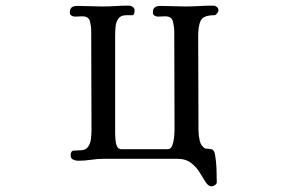

<svg xmlns="http://www.w3.org/2000/svg" viewBox="-20 -565 1040 682"><path d="M756 -528Q756 -524 751 -517.5Q746 -511 742 -511Q702 -511 693 -492Q684 -473 684 -438Q684 -353 684.5 -269Q685 -185 685 -101Q685 -85 689.5 -65Q694 -45 710 -37Q724 -37 732.5 -34.5Q741 -32 744 -15Q748 9 749 33.5Q750 58 750 82Q750 88 743.5 92.5Q737 97 732 97Q720 97 710.5 82Q701 67 689.5 48Q678 29 659 14Q640 -1 609 -1H351Q327 -1 304 2.5Q281 6 258 6Q249 6 240 2Q231 -2 231 -13Q231 -29 241.5 -30Q252 -31 264 -31Q284 -31 292.5 -43Q301 -55 303 -71.5Q305 -88 305 -103Q305 -191 304.5 -278.5Q304 -366 304 -454Q304 -471 299.5 -489Q295 -507 273 -507Q266 -507 259.5 -506.5Q253 -506 246 -506Q240 -506 234 -509.5Q228 -513 228 -520Q228 -534 235 -539Q242 -544 256 -544Q278 -544 299.5 -543Q321 -542 343 -542Q366 -542 390 -543.5Q414 -545 438 -545Q445 -545 451.5 -540.5Q458 -536 458 -528Q458 -511 449.5 -511Q441 -511 429 -511Q409 -511 400.5 -499Q392 -487 390.5 -470Q389 -453 389 -438V-90Q389 -83 390 -69.5Q391 -56 395.5 -45.5Q400 -35 411 -35H576Q587 -35 592 -48.5Q597 -62 598.5 -78.5Q600 -95 600 -103Q600 -190 599.5 -277Q599 -364 599 -452Q599 -469 594.5 -488Q590 -507 567 -507Q560 -507 553.5 -506.5Q547 -506 541 -506Q535 -506 529 -509.5Q523 -513 523 -520Q523 -534 530 -539Q537 -544 551 -544Q572 -544 593.5 -543Q615 -542 637 -542Q662 -542 687 -543.5Q712 -545 737 -545Q744 -545 750 -540.5Q756 -536 756 -528Z"/></svg>

Font: Kaisei HarunoUmi Medium
Style: Regular
Weight: 500
Designer: Font-Kai, 金井和夫
Foundry: KAZUO KANAI
Version: Version 5.003